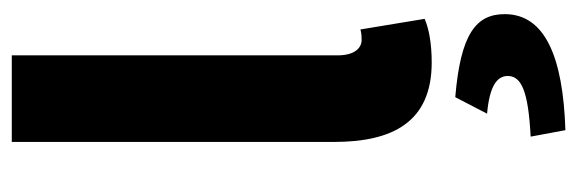

<svg xmlns="http://www.w3.org/2000/svg" viewBox="-347 -394 980 326"><g transform="rotate(-90 143.0 -231.0)"><path d="M200 12C233 12 258 7 274 0L256 -109C248 -107 244 -107 238 -107C226 -107 212 -117 212 -148V-701H65V-154C65 -54 99 12 200 12ZM85 239C210 235 282 204 282 136C282 87 248 61 141 52L113 106C158 110 177 122 177 141C177 164 152 176 74 180Z"/></g></svg>

Font: Giro Sans Regular
Style: Bold
Weight: 700
Designer: Paul D. Hunt
Foundry: Adobe Systems Incorporated
Version: Version 1.000;PS 1.0;hotconv 1.0.88;makeotf.lib2.5.647800